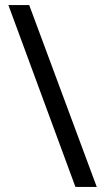

<svg xmlns="http://www.w3.org/2000/svg" viewBox="-20 -735 412 756"><path d="M95 -715 361 1H277L13 -715Z"/></svg>

Font: Noto Sans Khmer SemiCondensed
Style: Regular
Weight: 400
Width: 4
Designer: Danh Hong and the Monotype Design Team
Foundry: Monotype Imaging Inc.
Version: Version 2.004; ttfautohint (v1.8.4.7-5d5b)